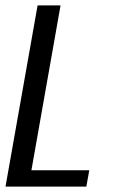

<svg xmlns="http://www.w3.org/2000/svg" viewBox="-40 -695 426 715"><path d="M-19.5 0 100 -675H185.5L77 -61H292.5L281.5 0Z"/></svg>

Font: Anybody
Style: Italic
Weight: 400
Italic angle: -10°
Designer: Tyler Finck
Foundry: Etcetera Type Company
Version: Version 1.010; ttfautohint (v1.8.3) -l 8 -r 50 -G 200 -x 14 